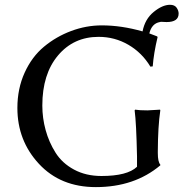

<svg xmlns="http://www.w3.org/2000/svg" viewBox="-20 -763 758 793"><path d="M682.1 -743.2Q701.2 -743.2 709.5 -731.2Q717.8 -719.2 717.8 -707Q717.8 -671.9 668 -671.9Q664.1 -671.9 657 -672.4Q649.9 -672.9 647.9 -672.9Q642.1 -672.9 640.1 -671.9Q606.9 -666 596.7 -625L628.9 -612.8L630.9 -609.9Q614.7 -542 610.8 -488.8L601.1 -487.8Q566.9 -544.9 510.5 -577.9Q454.1 -610.8 387.2 -610.8Q284.2 -610.8 219.5 -533.9Q154.8 -457 154.8 -327.1Q154.8 -275.4 168.5 -225.6Q182.1 -175.8 209.5 -132.3Q236.8 -88.9 285.9 -62.5Q335 -36.1 398.9 -36.1Q505.9 -36.1 545.9 -74.2V-117.2Q543 -255.4 536.1 -307.1L538.1 -310.1Q555.2 -307.1 588.9 -307.1L641.1 -310.1L642.1 -307.1Q632.3 -241.2 631.8 -137.2V-130.9Q631.8 -94.7 642.1 -83V-80.1Q535.2 9.8 376 9.8Q230 9.8 140.9 -86.2Q51.8 -182.1 51.8 -316.9Q51.8 -397 81.8 -462.9Q111.8 -528.8 161.9 -570.3Q211.9 -611.8 273.9 -635Q335.9 -658.2 400.9 -658.2Q481.4 -658.2 568.8 -633.3Q578.6 -684.1 614.7 -713.6Q650.9 -743.2 682.1 -743.2Z"/></svg>

Font: Biolilbert
Style: Regular
Weight: 400
Designer: Philipp H. Poll
Foundry: Philipp H. Poll
Version: Version 1.1.0